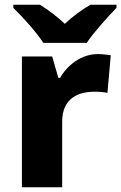

<svg xmlns="http://www.w3.org/2000/svg" viewBox="-20 -786 509 806"><path d="M162 -606H344C374 -651 434 -717 469 -753V-766H359C324 -745 287 -719 252 -686C217 -719 183 -744 148 -766H36V-753C74 -716 133 -651 162 -606ZM391 -559C322 -559 264 -514 232 -459H225L199 -549H72V0H241V-275C241 -377 313 -401 377 -401C400 -401 419 -399 431 -396L445 -554C433 -556 409 -559 391 -559Z"/></svg>

Font: Noto Sans Gurmukhi ExtraBold
Style: Regular
Weight: 800
Designer: Jelle Bosma - Monotype Design Team
Foundry: Monotype Imaging Inc.
Version: Version 2.004